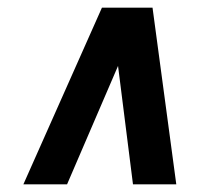

<svg xmlns="http://www.w3.org/2000/svg" viewBox="-20 -723 532 501"><path d="M41 -242 246 -703H378L440 -242H327L288 -551L155 -242Z"/></svg>

Font: Georama ExtraCondensed Thin
Style: Bold Italic
Weight: 700
Italic angle: -9°
Version: Version 1.001